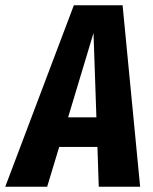

<svg xmlns="http://www.w3.org/2000/svg" viewBox="-67 -713 584 733"><path d="M310 0 305 -152H159L113 0H-47L215 -693H401L468 0ZM193 -265H301L290 -587Z"/></svg>

Font: Fira Sans Extra Condensed
Style: Bold Italic
Weight: 700
Width: 3
Italic angle: -8°
Designer: Carrois Corporate & Edenspiekermann AG
Foundry: Carrois Corporate GbR & Edenspiekermann AG
Version: Version 4.203